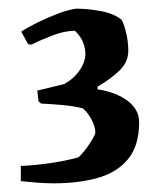

<svg xmlns="http://www.w3.org/2000/svg" viewBox="-20 -726 385 443"><path d="M104 -303Q86 -303 67 -304.5Q48 -306 28 -308V-343Q65 -345 98.5 -350Q132 -355 161 -363Q174 -375 186.5 -394Q199 -413 200 -420Q200 -433 191.5 -449.5Q183 -466 171 -476Q152 -481 125.5 -483.5Q99 -486 75 -487L69 -492L66 -517L128 -532Q150 -544 163.5 -563.5Q177 -583 177 -602Q177 -614 172 -627.5Q167 -641 153 -655Q128 -655 98 -643Q68 -631 52 -623L45 -624L29 -653Q44 -663 67.5 -674.5Q91 -686 115 -695Q139 -704 156 -706Q182 -706 212 -700.5Q242 -695 260 -681Q265 -674 270.5 -652.5Q276 -631 276 -609Q276 -583 256 -563.5Q236 -544 205 -526V-520Q249 -513 275 -493Q301 -473 301 -444Q301 -390 275.5 -359Q250 -328 205.5 -315.5Q161 -303 104 -303Z"/></svg>

Font: Labrada SemiBold
Style: Regular
Weight: 600
Designer: Mercedes Jáuregui
Foundry: Omnibus-Type Team
Version: Version 1.000; ttfautohint (v1.8.4.7-5d5b)